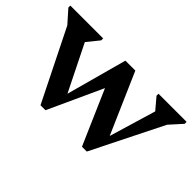

<svg xmlns="http://www.w3.org/2000/svg" viewBox="-73 -759 1038 1038"><g transform="rotate(45 446.5 -239.5)"><path d="M269 8 66 -400 2 -472V-487H253V-472L197 -403L328 -139L423 -487H499L651 -139L731 -407L676 -472V-487H891V-472L827 -401L623 8H586L450 -304L307 8Z"/></g></svg>

Font: Platypi Medium
Style: Regular
Weight: 500
Designer: David Sargent
Foundry: Bolt Cutter Type
Version: Version 1.200; ttfautohint (v1.8.4.7-5d5b)